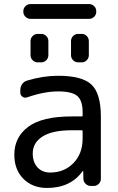

<svg xmlns="http://www.w3.org/2000/svg" viewBox="-20 -927 574 936"><path d="M382.8 -287.1Q382.8 -292 378.9 -292H330.1Q235.4 -292 187.5 -261.7Q139.6 -231.4 139.6 -178.7Q139.6 -136.7 162.6 -111.3Q185.5 -85.9 224.6 -85.9Q293 -85.9 337.9 -131.8Q382.8 -177.7 382.8 -252ZM378.9 -359.4Q382.8 -359.4 382.8 -363.3V-379.9Q382.8 -436.5 356.9 -459Q331.1 -481.4 263.7 -481.4Q195.3 -481.4 111.3 -452.1Q99.6 -448.2 89.4 -455.6Q79.1 -462.9 79.1 -474.6V-488.3Q79.1 -504.9 88.4 -517.6Q97.7 -530.3 112.3 -534.2Q189.5 -557.6 263.7 -557.6Q380.9 -557.6 426.3 -514.2Q471.7 -470.7 471.7 -359.4V-54.7Q471.7 -41 461.4 -30.8Q451.2 -20.5 437.5 -20.5H421.9Q408.2 -20.5 397.5 -30.8Q386.7 -41 386.7 -54.7L385.7 -92.8Q385.7 -93.8 384.8 -93.8Q383.8 -93.8 382.8 -92.8Q324.2 -10.7 209 -10.7Q138.7 -10.7 94.2 -55.2Q49.8 -99.6 49.8 -172.9Q49.8 -257.8 117.2 -308.6Q184.6 -359.4 330.1 -359.4ZM128.9 -835Q114.3 -835 104 -845.2Q93.8 -855.5 93.8 -869.1V-873Q93.8 -886.7 104 -897Q114.3 -907.2 128.9 -907.2H414.1Q428.7 -907.2 439 -897Q449.2 -886.7 449.2 -873V-869.1Q449.2 -855.5 439 -845.2Q428.7 -835 414.1 -835ZM164.1 -623Q149.4 -623 139.2 -633.3Q128.9 -643.6 128.9 -658.2V-726.6Q128.9 -741.2 139.2 -751.5Q149.4 -761.7 164.1 -761.7H181.6Q195.3 -761.7 205.6 -751.5Q215.8 -741.2 215.8 -726.6V-658.2Q215.8 -643.6 205.6 -633.3Q195.3 -623 181.6 -623ZM361.3 -623Q346.7 -623 336.4 -633.3Q326.2 -643.6 326.2 -658.2V-726.6Q326.2 -741.2 336.4 -751.5Q346.7 -761.7 361.3 -761.7H378.9Q392.6 -761.7 402.8 -751.5Q413.1 -741.2 413.1 -726.6V-658.2Q413.1 -643.6 402.8 -633.3Q392.6 -623 378.9 -623Z"/></svg>

Font: Gen Jyuu GothicL Regular
Style: Regular
Weight: 400
Designer: [Source Han Sans]
Ryoko NISHIZUKA  (kana & ideographs); Paul D. Hunt (Latin, Greek & Cyrillic); Wenlong ZHANG  (bopomofo
Version: Version 1.002.20150607